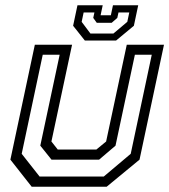

<svg xmlns="http://www.w3.org/2000/svg" viewBox="-20 -710 644 730"><path d="M100.5 0 19.5 -103 112.5 -540H254L175.5 -172L199.5 -141.5H346.5L383.5 -172L462 -540H603.5L510.5 -103L385.5 0ZM130.5 -38.8H374.5L477 -125.2L557 -501.8H492.8L419.2 -156.2L356.8 -103H175.8L133.2 -156.2L206.8 -501.8H142.5L62.5 -125.2ZM302.5 -556 258 -612 274.5 -690H370.5L362.5 -652H401.5L409.5 -690H505.5L489 -612L421.5 -556ZM323.8 -582.5H411.2L464 -627L471.5 -662.5H430.5L426 -642L404.5 -623.2H348L334.5 -642L339 -662.5H298L290.5 -627Z"/></svg>

Font: Tourney Thin
Style: Italic
Weight: 100
Italic angle: -12°
Designer: Tyler Finck
Foundry: Etcetera Type Co
Version: Version 1.015